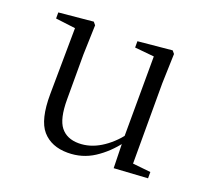

<svg xmlns="http://www.w3.org/2000/svg" viewBox="-97 -638 842 773"><g transform="rotate(20 324.0 -252.0)"><path d="M262 14Q192 14 153.5 -30Q115 -74 116 -185L119 -481L139 -465L34 -478V-504L181 -518L191 -506L187 -379V-187Q187 -104 213.5 -70.5Q240 -37 291 -37Q338 -37 382.5 -64Q427 -91 464 -139L485 -103H463Q424 -51 374 -18.5Q324 14 262 14ZM458 9 455 -115V-116L456 -469L373 -477V-504L519 -518L529 -506L525 -379V-35L602 -27V0Z"/></g></svg>

Font: Noto Serif JP ExtraLight Light
Style: Regular
Weight: 300
Version: Version 2.003-H1;hotconv 1.1.1;makeotfexe 2.6.0